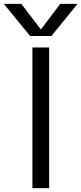

<svg xmlns="http://www.w3.org/2000/svg" viewBox="-54 -977 423 997"><path d="M-34.2 -957H56.6L157.2 -825.2H159.2L258.8 -957H348.6L212.9 -790H102.5ZM114.3 0V-730.5H201.2V0Z"/></svg>

Font: GenEi M Gothic v2 Regular
Style: Regular
Weight: 400
Version: Version 2.0